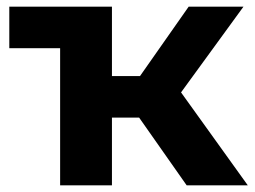

<svg xmlns="http://www.w3.org/2000/svg" viewBox="-20 -558 768 578"><path d="M8 -413V-538H317V-413ZM542 0 363 -255 489 -330 726 0ZM161 0V-538H317V0ZM271 -204V-329H459V-204ZM504 -251 358 -267 548 -538H713Z"/></svg>

Font: MOST Montserrat
Style: Bold
Weight: 700
Designer: Julieta Ulanovsky
Foundry: Julieta Ulanovsky
Version: Version 8.000;March 11, 2024;FontCreator 15.0.0.2926 64-bit